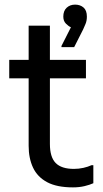

<svg xmlns="http://www.w3.org/2000/svg" viewBox="-20 -803 444 831"><path d="M296 8Q226 8 184 -14.5Q142 -37 123 -77.5Q104 -118 104 -172V-692H196V-180Q196 -123 221 -97.5Q246 -72 300 -72Q321 -72 341 -76.5Q361 -81 376 -88H384V-10Q369 -3 346 2.5Q323 8 296 8ZM20 -464V-544H352V-464ZM287 -685Q277 -689 265.5 -700.5Q254 -712 254 -731Q254 -756 268.5 -769.5Q283 -783 305 -783Q327 -783 341.5 -770.5Q356 -758 356 -731Q356 -713 350 -699Q344 -685 340 -676L301 -599H246V-604Z"/></svg>

Font: Kufam
Style: Regular
Weight: 400
Designer: Wael Morcos, Artur Schmal
Foundry: Original Type
Version: Version 1.301; ttfautohint (v1.8.3)